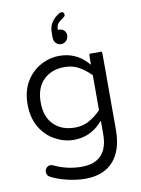

<svg xmlns="http://www.w3.org/2000/svg" viewBox="-103 -819 823 1117"><g transform="rotate(-10 308.0 -260.5)"><path d="M301.8 -75.2Q223.6 -75.2 176.8 -122.1Q129.9 -168.9 129.9 -253.9Q129.9 -338.9 176.8 -385.7Q223.6 -432.6 301.8 -432.6Q346.2 -432.6 382.3 -413.6Q418 -395 454.1 -359.4L456.1 -357.4V-150.4L454.1 -148.4Q418 -112.8 382.1 -94Q346.2 -75.2 301.8 -75.2ZM458.5 -483.4Q456.1 -477.1 456.1 -458V-418.9Q440.9 -435.1 438 -438.5Q374.5 -502 283.2 -502Q225.6 -502 172.9 -473.6Q144.5 -458 123.3 -437Q102.1 -416 86.9 -391.1Q52.7 -334 52.7 -255.4Q52.7 -176.8 85.9 -120.1Q101.6 -93.8 123.3 -71.8Q145 -49.8 175.3 -34.2Q226.6 -5.9 283.2 -5.9Q378.9 -5.9 444.3 -76.2L456.1 -88.9V-8.8Q456.1 95.7 392.6 134.3Q356.4 156.2 300.8 156.2Q214.4 156.2 136.7 118.7Q128.4 115.2 122.1 115.2Q108.4 115.2 98.6 125.7Q88.9 136.2 88.9 149.4Q88.9 168.9 104 178.7Q141.1 199.7 198.2 213.9Q255.9 228.5 309.6 228.5Q418 228.5 475.6 163.8Q533.2 99.1 533.2 -21.5V-458Q533.2 -477.1 530.8 -483.4ZM349.6 -611.3Q349.6 -629.9 337.9 -641.1Q326.2 -652.3 308.6 -652.3H301.8V-659.2Q301.8 -677.2 313 -690.9Q323.7 -703.6 346.7 -717.8Q355.5 -724.1 355.5 -733.4Q355.5 -740.7 350.6 -745.6Q346.2 -750 340.3 -750Q334.5 -750 326.7 -746.1Q263.7 -708 263.7 -645.5V-613.3Q263.7 -592.8 276.9 -579.1Q289.1 -567.4 306.6 -567.4Q324.2 -567.4 336.9 -580.6Q349.6 -593.8 349.6 -611.3Z"/></g></svg>

Font: YuPearl-Light
Style: Light
Weight: 300
Designer: Max Yao
Foundry: Max-Everyday
Version: Version 1.011; ttfautohint (v1.8.3)